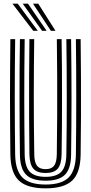

<svg xmlns="http://www.w3.org/2000/svg" viewBox="-20 -1012 494 1041"><path d="M227.2 9.2Q127 9.2 82.4 -33Q37.8 -75.2 36.2 -174Q35.5 -248 34.9 -325.9Q34.2 -403.8 34.2 -483.2Q34.2 -562.8 34.8 -642.5Q35.2 -722.2 36.2 -800H62.2Q61.2 -724.2 60.6 -645Q60 -565.8 60 -485.6Q60 -405.5 60.6 -327.1Q61.2 -248.8 62.2 -174.2Q63.5 -87.5 101.8 -49.5Q140 -11.5 227.2 -11.5Q314 -11.5 352 -49.5Q390 -87.5 391.5 -174.2Q392.5 -248.2 393 -326Q393.5 -403.8 393.5 -483.4Q393.5 -563 393 -642.8Q392.5 -722.5 391.5 -800H417.2Q418.5 -699 419 -593.5Q419.5 -488 419.1 -382.1Q418.8 -276.2 417.2 -174Q416 -75 371.4 -32.9Q326.8 9.2 227.2 9.2ZM227.2 -32.2Q153.8 -32.2 121.4 -65.1Q89 -98 88 -173.8Q87 -254.2 86.4 -330.4Q85.8 -406.5 85.8 -481.9Q85.8 -557.2 86.2 -635.9Q86.8 -714.5 88 -800H113.8Q112.8 -716 112.1 -636.1Q111.5 -556.2 111.6 -479.1Q111.8 -402 112.2 -326.2Q112.8 -250.5 113.8 -174.8Q114.8 -109.5 140.9 -81.4Q167 -53.2 227.2 -53.2Q287 -53.2 313 -81.4Q339 -109.5 339.8 -174.8Q341 -250 341.5 -327.9Q342 -405.8 342 -484.9Q342 -564 341.5 -643.2Q341 -722.5 339.8 -800H365.5Q366.8 -714.8 367.2 -634.6Q367.8 -554.5 367.8 -477.8Q367.8 -401 367.1 -325.5Q366.5 -250 365.5 -173.8Q364.8 -98.5 332.9 -65.4Q301 -32.2 227.2 -32.2ZM227.2 -74Q181.5 -74 161 -97.4Q140.5 -120.8 139.5 -175.8Q138.2 -273.5 137.8 -378.2Q137.2 -483 137.8 -589.8Q138.2 -696.5 139.5 -800H165.5Q164.5 -726.2 163.9 -650Q163.2 -573.8 163.2 -495.5Q163.2 -417.2 163.8 -337.2Q164.2 -257.2 165.8 -175.8Q166.2 -131.2 180.9 -113Q195.5 -94.8 227.2 -94.8Q258.8 -94.8 273 -113Q287.2 -131.2 288 -175.8Q289.5 -282.5 290 -387Q290.5 -491.5 290 -594.5Q289.5 -697.5 288.2 -800H314Q315.2 -725 315.8 -645.9Q316.2 -566.8 316.2 -487Q316.2 -407.2 315.8 -328.6Q315.2 -250 314 -175.8Q313 -120.5 292.8 -97.2Q272.5 -74 227.2 -74ZM160.2 -845 47.5 -992H76.2L184.8 -845ZM208.2 -845 103.2 -992H131.8L232.8 -845ZM256 -845 158.8 -992H187.5L280.8 -845Z"/></svg>

Font: Big Shoulders Inline Display Thin ExtraBold
Style: Regular
Weight: 800
Version: Version 2.002